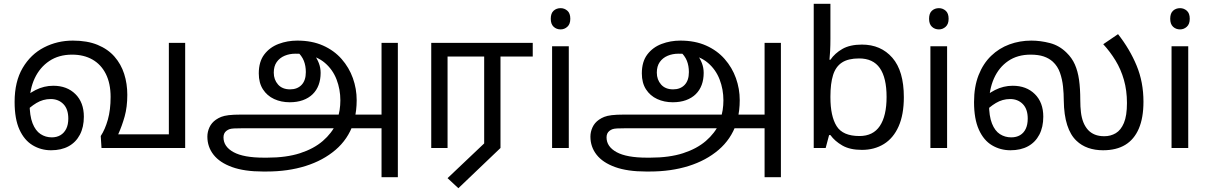

<svg xmlns="http://www.w3.org/2000/svg" viewBox="-20 -780 6368 1012"><path d="M249 12Q196 12 152 -14.5Q108 -41 82.5 -97Q57 -153 57 -243Q57 -350 99.5 -422Q142 -494 212 -530Q282 -566 364 -566Q440 -566 494.5 -543.5Q549 -521 583.5 -481.5Q618 -442 634.5 -390.5Q651 -339 651 -280Q651 -216 637 -166Q623 -116 603 -72H870V-554H956V0H515L511 -63Q534 -98 548.5 -149.5Q563 -201 563 -269Q563 -340 538 -390Q513 -440 467.5 -466Q422 -492 360 -492Q290 -492 240 -458.5Q190 -425 163 -367.5Q136 -310 136 -237Q136 -170 151.5 -130.5Q167 -91 193.5 -73.5Q220 -56 253 -56Q279 -56 298.5 -67.5Q318 -79 329 -101Q340 -123 340 -155Q340 -205 314 -231.5Q288 -258 247 -258Q207 -258 172 -237Q137 -216 108 -184L93 -248Q123 -283 167.5 -305.5Q212 -328 261 -328Q333 -328 377.5 -284Q422 -240 422 -165Q422 -110 401 -70Q380 -30 341.5 -9Q303 12 249 12Z M1365 124Q1268 124 1203 100.5Q1138 77 1105.5 35.5Q1073 -6 1073 -60Q1073 -85 1084 -109Q1095 -133 1118 -149Q1131 -158 1146 -164Q1161 -170 1185.5 -173Q1210 -176 1250 -176H1997L2000 -104H1261Q1230 -104 1213.5 -103Q1197 -102 1189 -99Q1181 -96 1173 -90Q1158 -78 1158 -56Q1158 -7 1211 22Q1264 51 1371 51H1388Q1489 51 1561.5 27.5Q1634 4 1681.5 -37Q1729 -78 1753 -130L1757 -149Q1766 -174 1770 -199.5Q1774 -225 1774 -251Q1774 -309 1754 -361Q1734 -413 1692.5 -448.5Q1651 -484 1586 -494Q1573 -496 1561.5 -496.5Q1550 -497 1537 -497Q1506 -497 1480 -486Q1454 -475 1438.5 -453Q1423 -431 1423 -397Q1423 -360 1445.5 -334.5Q1468 -309 1509 -309Q1547 -309 1569.5 -332.5Q1592 -356 1592 -400Q1592 -433 1581.5 -459.5Q1571 -486 1545 -510L1602 -527Q1620 -512 1635.5 -492Q1651 -472 1660.5 -447.5Q1670 -423 1670 -396Q1670 -361 1659.5 -332.5Q1649 -304 1628 -283.5Q1607 -263 1576.5 -252Q1546 -241 1507 -241Q1462 -241 1425 -258Q1388 -275 1366 -309Q1344 -343 1344 -393Q1344 -455 1373 -493Q1402 -531 1448.5 -548.5Q1495 -566 1547 -566Q1624 -566 1682.5 -540Q1741 -514 1780.5 -469Q1820 -424 1840 -368Q1860 -312 1860 -252Q1860 -225 1857 -199.5Q1854 -174 1848 -150L1842 -128Q1814 -46 1748.5 10Q1683 66 1590.5 95Q1498 124 1386 124ZM1991 154V-554H2077V154Z M2396 212 2339 159 2532 -24V-482H2339V0H2253V-554H2788V-482H2618V0Z M2978 -536V0H2890V-536ZM2935 -737Q2955 -737 2970.5 -723.5Q2986 -710 2986 -681Q2986 -653 2970.5 -639Q2955 -625 2935 -625Q2913 -625 2898 -639Q2883 -653 2883 -681Q2883 -710 2898 -723.5Q2913 -737 2935 -737Z M3384 124Q3287 124 3222 100.5Q3157 77 3124.5 35.5Q3092 -6 3092 -60Q3092 -85 3103 -109Q3114 -133 3137 -149Q3150 -158 3165 -164Q3180 -170 3204.5 -173Q3229 -176 3269 -176H4016L4019 -104H3280Q3249 -104 3232.5 -103Q3216 -102 3208 -99Q3200 -96 3192 -90Q3177 -78 3177 -56Q3177 -7 3230 22Q3283 51 3390 51H3407Q3508 51 3580.5 27.5Q3653 4 3700.5 -37Q3748 -78 3772 -130L3776 -149Q3785 -174 3789 -199.5Q3793 -225 3793 -251Q3793 -309 3773 -361Q3753 -413 3711.5 -448.5Q3670 -484 3605 -494Q3592 -496 3580.5 -496.5Q3569 -497 3556 -497Q3525 -497 3499 -486Q3473 -475 3457.5 -453Q3442 -431 3442 -397Q3442 -360 3464.5 -334.5Q3487 -309 3528 -309Q3566 -309 3588.5 -332.5Q3611 -356 3611 -400Q3611 -433 3600.5 -459.5Q3590 -486 3564 -510L3621 -527Q3639 -512 3654.5 -492Q3670 -472 3679.5 -447.5Q3689 -423 3689 -396Q3689 -361 3678.5 -332.5Q3668 -304 3647 -283.5Q3626 -263 3595.5 -252Q3565 -241 3526 -241Q3481 -241 3444 -258Q3407 -275 3385 -309Q3363 -343 3363 -393Q3363 -455 3392 -493Q3421 -531 3467.5 -548.5Q3514 -566 3566 -566Q3643 -566 3701.5 -540Q3760 -514 3799.5 -469Q3839 -424 3859 -368Q3879 -312 3879 -252Q3879 -225 3876 -199.5Q3873 -174 3867 -150L3861 -128Q3833 -46 3767.5 10Q3702 66 3609.5 95Q3517 124 3405 124ZM4010 154V-554H4096V154Z M4357 -575Q4357 -541 4355.5 -511.5Q4354 -482 4352 -465H4357Q4380 -499 4420 -522Q4460 -545 4523 -545Q4623 -545 4683.5 -475.5Q4744 -406 4744 -268Q4744 -176 4716.5 -114Q4689 -52 4639 -21Q4589 10 4523 10Q4460 10 4420 -13Q4380 -36 4357 -68H4350L4332 0H4269V-760H4357ZM4508 -472Q4451 -472 4418 -450.5Q4385 -429 4371 -384.5Q4357 -340 4357 -271V-267Q4357 -168 4389.5 -115.5Q4422 -63 4510 -63Q4582 -63 4617.5 -116Q4653 -169 4653 -269Q4653 -370 4617.5 -421Q4582 -472 4508 -472Z M4972 -536V0H4884V-536ZM4929 -737Q4949 -737 4964.5 -723.5Q4980 -710 4980 -681Q4980 -653 4964.5 -639Q4949 -625 4929 -625Q4907 -625 4892 -639Q4877 -653 4877 -681Q4877 -710 4892 -723.5Q4907 -737 4929 -737Z M5306 12Q5253 12 5209 -14Q5165 -40 5139.5 -96.5Q5114 -153 5114 -242Q5114 -323 5138 -384Q5162 -445 5204 -485.5Q5246 -526 5300.5 -546Q5355 -566 5416 -566Q5464 -566 5514 -553Q5564 -540 5602 -502Q5630 -475 5645.5 -440Q5661 -405 5667.5 -359Q5674 -313 5674 -252Q5674 -217 5677.5 -188Q5681 -159 5690 -136Q5699 -113 5715 -95Q5730 -79 5751 -70.5Q5772 -62 5801 -62Q5834 -62 5861 -78Q5888 -94 5904 -132Q5920 -170 5920 -237Q5920 -303 5904 -359Q5888 -415 5859.5 -461.5Q5831 -508 5795 -547L5873 -600Q5935 -521 5971 -434Q6007 -347 6007 -244Q6007 -159 5982.5 -102Q5958 -45 5911 -16.5Q5864 12 5794 12Q5751 12 5715.5 -0.5Q5680 -13 5654 -38Q5622 -68 5605 -121Q5588 -174 5587 -250Q5587 -286 5583 -324Q5579 -362 5567 -396.5Q5555 -431 5529 -455Q5509 -473 5481 -482.5Q5453 -492 5412 -492Q5343 -492 5294 -458.5Q5245 -425 5219 -366.5Q5193 -308 5193 -232Q5193 -168 5208.5 -129Q5224 -90 5250.5 -73Q5277 -56 5310 -56Q5337 -56 5356.5 -67.5Q5376 -79 5386.5 -101Q5397 -123 5397 -155Q5397 -205 5371 -231.5Q5345 -258 5304 -258Q5264 -258 5229 -237Q5194 -216 5165 -184L5150 -248Q5180 -283 5224.5 -305.5Q5269 -328 5318 -328Q5390 -328 5434.5 -284Q5479 -240 5479 -165Q5479 -110 5458 -70Q5437 -30 5398.5 -9Q5360 12 5306 12Z M6243 -536V0H6155V-536ZM6200 -737Q6220 -737 6235.5 -723.5Q6251 -710 6251 -681Q6251 -653 6235.5 -639Q6220 -625 6200 -625Q6178 -625 6163 -639Q6148 -653 6148 -681Q6148 -710 6163 -723.5Q6178 -737 6200 -737Z"/></svg>

Font: tamil25
Style: Book
Weight: 400
Designer: Jelle Bosma - Monotype Design Team
Foundry: Monotype Imaging Inc.
Version: Version 2.003